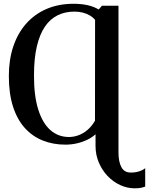

<svg xmlns="http://www.w3.org/2000/svg" viewBox="-20 -774 808 1042"><path d="M711.5 248Q670 248 631.8 230.2Q593.5 212.5 563.5 180.8Q533.5 149 516 107.2Q498.5 65.5 498.5 18V-45.5Q481 -29 455 -16.2Q429 -3.5 398.2 3.8Q367.5 11 335 11Q268 11 211.8 -11.5Q155.5 -34 114.2 -80Q73 -126 50.5 -196Q28 -266 28 -361.5Q28 -450 52.2 -522.2Q76.5 -594.5 122.5 -646.2Q168.5 -698 233.5 -725.8Q298.5 -753.5 379.5 -753.5Q421.5 -753.5 455.8 -745.8Q490 -738 515.5 -722.5L533.5 -743H623V53Q623 104 638.8 133.2Q654.5 162.5 690 162.5Q716 162.5 736.5 155.5Q757 148.5 768 138.5V238.5Q759.5 242 746.2 245Q733 248 711.5 248ZM354 -30.5Q380.5 -30.5 406.2 -40Q432 -49.5 455 -69Q478 -88.5 495.5 -119L496 -666.5Q484 -680.5 467.5 -690.2Q451 -700 429.8 -705.5Q408.5 -711 383.5 -711Q333.5 -711 293 -691.2Q252.5 -671.5 224 -629.8Q195.5 -588 180 -522.5Q164.5 -457 164.5 -365.5Q164 -255.5 187.2 -180.8Q210.5 -106 253.2 -68.2Q296 -30.5 354 -30.5Z"/></svg>

Font: Merriweather 72pt SemiBold
Style: Regular
Weight: 600
Version: Version 2.100